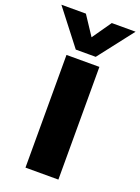

<svg xmlns="http://www.w3.org/2000/svg" viewBox="-238 -959 753 1031"><g transform="rotate(20 139.0 -444.0)"><path d="M-73 -888H67L139 -779L215 -888H351L196 -688H82ZM45 -644H233V0H45Z"/></g></svg>

Font: Kanit Bold
Style: Regular
Weight: 700
Designer: Katatrad Team
Foundry: CadsonDemak
Version: Version 1.000